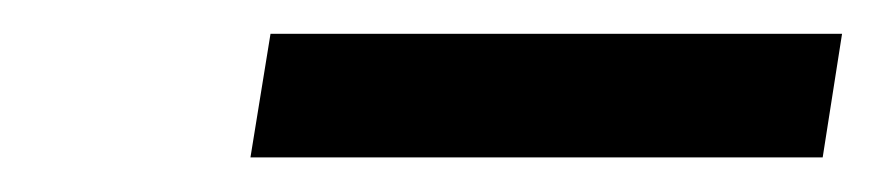

<svg xmlns="http://www.w3.org/2000/svg" viewBox="-20 -747 511 112"><path d="M471.2 -727.3H137.8L126.1 -655.2H459.9Z"/></svg>

Font: Margiela Sans Text
Style: Italic
Weight: 400
Italic angle: -9.39999°
Designer: Stefan Endress, Andreas Faust
Version: Version 1.100;FEAKit 1.0